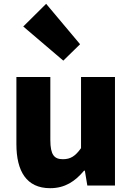

<svg xmlns="http://www.w3.org/2000/svg" viewBox="-20 -973 694 1007"><path d="M243 14C321 14 374 -22 421 -78H425L438 0H583V-569H405V-196C375 -154 350 -138 310 -138C265 -138 244 -160 244 -239V-569H66V-217C66 -75 119 14 243 14ZM312 -655 400 -741 222 -953 102 -834Z"/></svg>

Font: Noto Sans T Chinese Black
Style: Bold
Weight: 900
Designer: Ryoko NISHIZUKA (kana & ideographs); Paul D. Hunt (Latin, Greek & Cyrillic); Wenlong ZHANG (bopomofo); Sandoll Communica
Foundry: Adobe Systems Incorporated
Version: Version 1.000;PS 1;hotconv 1.0.78;makeotf.lib2.5.61930